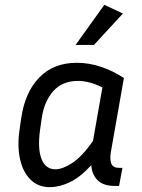

<svg xmlns="http://www.w3.org/2000/svg" viewBox="-20 -765 589 795"><path d="M456 5Q407 5 383.5 -19.5Q360 -44 358 -81Q311 -30 268 -10Q225 10 187 10Q138 10 106.5 -21Q75 -52 63 -106Q51 -160 61 -228L68 -277Q84 -384 143 -444.5Q202 -505 298 -505Q348 -505 397.5 -488.5Q447 -472 493 -442L439 -135Q434 -105 441 -87.5Q448 -70 473 -70H487L473 5ZM146 -228Q135 -149 152 -106.5Q169 -64 209 -64Q239 -64 279 -90Q319 -116 365 -181L404 -403Q350 -430 303 -430Q238 -430 200.5 -387.5Q163 -345 153 -277ZM369 -579H293L412 -745L489 -709Z"/></svg>

Font: Inria Sans
Style: Italic
Weight: 400
Italic angle: -10°
Designer: Black Foundry Team
Foundry: Black Foundry
Version: Version 1.2; ttfautohint (v1.8.3)